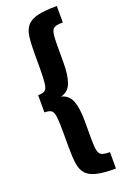

<svg xmlns="http://www.w3.org/2000/svg" viewBox="-189 -882 736 1131"><g transform="rotate(-20 179.0 -316.5)"><path d="M329 193Q253 193 209 182.5Q165 172 143.5 148Q122 124 116 83Q110 42 110 -19V-112Q110 -180 106 -211.5Q102 -243 89 -252.5Q76 -262 46 -262V-370Q76 -370 89 -379.5Q102 -389 106 -421Q110 -453 110 -521V-614Q110 -675 116 -716Q122 -757 143.5 -781Q165 -805 209 -815.5Q253 -826 329 -826V-723Q303 -723 287.5 -719Q272 -715 264.5 -703.5Q257 -692 254.5 -668.5Q252 -645 252 -607V-503Q252 -420 234.5 -373.5Q217 -327 170 -316Q217 -305 234.5 -259.5Q252 -214 252 -131V-26Q252 13 254.5 36Q257 59 264.5 70.5Q272 82 287.5 86Q303 90 329 90Z"/></g></svg>

Font: Oswald SemiBold
Style: Regular
Weight: 600
Designer: Vernon Adams
Foundry: Vernon Adams
Version: Version 4.103;gftools[0.9.33.dev8+g029e19f]